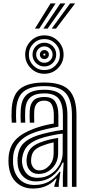

<svg xmlns="http://www.w3.org/2000/svg" viewBox="-20 -1091 514 1121"><path d="M400 0V-418.2Q400 -506.8 363.5 -547.5Q327 -588.2 239.2 -588.2Q156 -588.2 116.6 -555.5Q77.2 -522.8 74.2 -446Q73.8 -428.8 73.6 -410.9Q73.5 -393 75 -374.8H48.8Q47.2 -394.5 47.1 -410.4Q47 -426.2 47.8 -447Q51.2 -534.8 96.5 -572Q141.8 -609.2 239.2 -609.2Q341.5 -609.2 384 -563.9Q426.5 -518.5 426.5 -418.2V0ZM347 0.2V-65.2L351.5 -141.8H345.5Q323.5 -90.8 283 -61.1Q242.5 -31.5 189 -32Q145 -32 116.1 -59.5Q87.2 -87 83 -134.8Q81.5 -152.8 82.8 -170.8Q87.5 -223.5 115.9 -252.9Q144.2 -282.2 199.5 -300.5Q226 -309.2 269.4 -318.9Q312.8 -328.5 347.2 -332.8V-418.2Q347.2 -482.2 323 -514Q298.8 -545.8 239.2 -545.8Q184 -545.8 156.6 -521.9Q129.2 -498 127.2 -444.2Q126.5 -429.8 126.4 -411.9Q126.2 -394 127.5 -374.8H101.2Q100 -394.5 100 -412.4Q100 -430.2 100.8 -444.8Q103.2 -509.2 135.9 -538.1Q168.5 -567 239.2 -567Q312.5 -567 343 -530.9Q373.5 -494.8 373.5 -418.2V0.2ZM173 9.8Q113.2 9.8 74.9 -26.4Q36.5 -62.5 30.2 -130.5Q28.5 -153.8 30.2 -175.2Q35.8 -237.2 71.5 -275.5Q107.2 -313.8 182 -341Q208.2 -350.5 233 -357Q257.8 -363.5 294.2 -369.8V-418.5Q294.2 -458.2 281.9 -480.9Q269.5 -503.5 239.2 -503.5Q209 -503.5 195 -486.8Q181 -470 179.8 -441Q179.5 -433.8 179.4 -414.2Q179.2 -394.8 180 -374.8H153.8Q152.8 -397 153 -414.4Q153.2 -431.8 153.5 -443.5Q155.2 -482.8 175.1 -503.8Q195 -524.8 239.2 -524.8Q284.2 -524.8 302.5 -497.5Q320.8 -470.2 320.8 -418.5V-351.5Q287.8 -345.8 253.5 -337.9Q219.2 -330 191 -321Q63 -279.2 56.5 -173Q56 -164.2 55.9 -153.1Q55.8 -142 56.5 -132.8Q61.2 -77.8 94 -44.4Q126.8 -11 181.2 -11Q229.5 -11 265.8 -31.1Q302 -51.2 327.2 -87.8H333L323.2 -22.2V0H297.2L296.8 -5.5L310.8 -47.5H305.8Q256.8 9.8 173 9.8ZM198.5 -52.8Q242.5 -52.8 275.8 -74.1Q309 -95.5 327.5 -129Q346 -162.5 346 -199V-311.2Q313.5 -307.2 273.6 -298.5Q233.8 -289.8 208.2 -280.2Q161 -262.5 137.9 -236.1Q114.8 -209.8 109 -165.5Q107.5 -151 109.2 -137Q114.5 -100 136.8 -76.4Q159 -52.8 198.5 -52.8ZM205 -75.5Q174.2 -75.5 156.2 -94.2Q138.2 -113 135.8 -139.2Q134.2 -153 135.5 -165Q139.2 -201 158.4 -223.1Q177.5 -245.2 216.5 -259.8Q243 -269.8 266.6 -275.5Q290.2 -281.2 319.5 -286V-196.8Q319.5 -146.2 286.5 -110.9Q253.5 -75.5 205 -75.5ZM208.8 -96.2Q242.5 -96.2 267.9 -124.4Q293.2 -152.5 293.2 -194.2V-260.2Q276.8 -256.5 259.9 -251.5Q243 -246.5 225 -239.5Q193.2 -227.2 178.6 -209.8Q164 -192.2 162 -163.5Q161.2 -155.8 161.5 -150.8Q161.8 -145.8 162.2 -141.2Q164 -125.5 176 -110.9Q188 -96.2 208.8 -96.2ZM239 -660.2Q192.5 -660.2 159.8 -693Q127 -725.8 127 -772.2Q127 -819 159.8 -851.8Q192.5 -884.5 239 -884.5Q285.8 -884.5 318.5 -851.8Q351.2 -819 351.2 -772.2Q351.2 -725.8 318.5 -693Q285.8 -660.2 239 -660.2ZM239 -681.8Q276.8 -681.8 303.2 -708.1Q329.8 -734.5 329.8 -772.2Q329.8 -810 303.2 -836.5Q276.8 -863 239 -863Q201.2 -863 174.9 -836.5Q148.5 -810 148.5 -772.2Q148.5 -734.5 174.9 -708.1Q201.2 -681.8 239 -681.8ZM239 -703Q210.2 -703 190 -723.2Q169.8 -743.5 169.8 -772.2Q169.8 -801.2 190 -821.4Q210.2 -841.5 239 -841.5Q268 -841.5 288.1 -821.4Q308.2 -801.2 308.2 -772.2Q308.2 -743.5 288.1 -723.2Q268 -703 239 -703ZM239 -724.5Q259 -724.5 273 -738.5Q287 -752.5 287 -772.2Q287 -792.2 273 -806.2Q259 -820.2 239 -820.2Q219.2 -820.2 205.2 -806.2Q191.2 -792.2 191.2 -772.2Q191.2 -752.5 205.2 -738.5Q219.2 -724.5 239 -724.5ZM239 -746Q228 -746 220.4 -753.6Q212.8 -761.2 212.8 -772.2Q212.8 -783.5 220.4 -791.1Q228 -798.8 239 -798.8Q250.2 -798.8 257.9 -791.1Q265.5 -783.5 265.5 -772.2Q265.5 -761.2 257.9 -753.6Q250.2 -746 239 -746ZM239 -766.5Q245 -766.5 245 -772.2Q245 -778 239 -778Q233.2 -778 233.2 -772.2Q233.2 -766.5 239 -766.5ZM184 -924 275.2 -1071H304.5L209.2 -924ZM281.8 -924 389.2 -1071H418.5L307 -924ZM233 -924 332.2 -1071H361.5L258 -924Z"/></svg>

Font: Big Shoulders Inline Text ExtraBold
Style: Regular
Weight: 800
Designer: Patric King
Foundry: XO Type Co
Version: Version 1.000